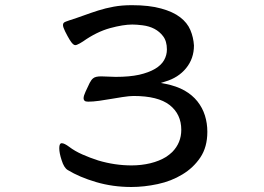

<svg xmlns="http://www.w3.org/2000/svg" viewBox="-20 -685 1040 756"><path d="M284.2 -509.3Q293 -512.7 307.1 -522Q360.4 -559.6 413.1 -574.2Q465.3 -588.4 501 -588.4Q518.1 -588.4 541.5 -585.4Q594.7 -578.6 622.1 -542.5Q637.2 -522.9 637.2 -490.2Q637.2 -467.8 626 -448Q614.7 -428.2 590.3 -413.8Q565.9 -399.4 527.8 -390.6Q489.7 -382.3 435.5 -382.3Q424.8 -382.3 406.7 -383.3Q388.7 -384.3 378.4 -384.3Q356 -384.3 347.2 -377Q339.8 -371.6 333 -358.4L316.9 -324.2Q309.1 -307.6 309.1 -297.9Q309.1 -292 313 -288.3Q316.9 -284.7 327.1 -284.7Q346.2 -284.7 370.6 -288.1Q395 -291.5 419.9 -295.9Q444.8 -300.3 461.4 -302.7Q489.7 -307.1 505.9 -307.1Q602.1 -307.1 647.9 -271.5Q693.8 -235.4 693.8 -173.8Q693.8 -122.6 658.2 -86.4Q647.5 -76.2 634.3 -67.4Q607.4 -50.8 572 -42.2Q536.6 -33.7 498 -33.7Q432.1 -33.7 366.7 -53.2Q334.5 -63.5 304.7 -76.7Q273.9 -90.3 252.4 -106.9Q233.4 -121.1 223.1 -121.1Q219.7 -121.1 217.8 -119.1Q213.4 -114.7 213.4 -100.6Q213.4 -82.5 222.7 -54.2Q231.9 -24.4 246.6 -15.6Q293 12.7 358.6 32Q424.3 51.3 497.1 51.3Q547.4 51.3 601.1 39.8Q654.8 28.3 697.8 2Q741.2 -23.9 768.8 -64.9Q796.4 -106 796.4 -166Q796.4 -199.7 786.9 -230.2Q777.3 -260.7 757.3 -285.9Q737.3 -311 706.5 -328.6Q675.3 -346.2 630.9 -355L613.3 -358.4L630.4 -363.8Q682.1 -378.9 712.9 -416.7Q743.7 -454.6 743.7 -505.9Q741.7 -538.1 729.5 -566.9Q717.3 -595.7 689.2 -617.2Q661.1 -638.7 614.7 -651.4Q567.9 -664.6 499 -664.6Q459.5 -664.6 427.7 -658.7Q395.5 -652.8 366.5 -643.6Q337.4 -634.3 310.1 -624.3Q282.7 -614.3 253.4 -605Q245.6 -602.5 239.7 -600.1Q232.9 -597.7 230.5 -594.5Q228 -591.3 228 -586.4Q228 -578.1 236.3 -561.5Q256.8 -520.5 267.1 -511.7Q272 -507.3 276.1 -507.3Q280.3 -507.3 284.2 -509.3Z"/></svg>

Font: Bakudai
Style: Light
Weight: 300
Version: Version 1.48